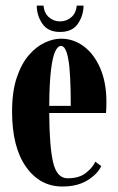

<svg xmlns="http://www.w3.org/2000/svg" viewBox="-20 -670 432 700"><path d="M207 10Q125.5 10 74.8 -61.8Q24 -133.5 24 -263.5Q24 -336 41 -386.8Q58 -437.5 85 -468.8Q112 -500 143 -514.5Q174 -529 202.5 -529Q248 -529 285.8 -500.8Q323.5 -472.5 345.8 -420.5Q368 -368.5 368 -298Q368 -278 366.5 -258H159.5Q160 -137.5 173.5 -78.8Q187 -20 226.5 -20Q268.5 -20 293.2 -39.5Q318 -59 327.5 -80.5L349 -64.5Q336.5 -36.5 299.8 -13.2Q263 10 207 10ZM202.5 -502.5Q190.5 -502.5 181 -482Q171.5 -461.5 165.8 -413.8Q160 -366 159.5 -284H238Q238 -404 229.2 -453.2Q220.5 -502.5 202.5 -502.5ZM199 -553.5Q154.5 -553.5 134.2 -583.8Q114 -614 114 -649.5H138.5Q141.5 -621.5 158.8 -606.8Q176 -592 199 -592Q222 -592 239.5 -606.8Q257 -621.5 260 -649.5H284.5Q284.5 -614 264.2 -583.8Q244 -553.5 199 -553.5Z"/></svg>

Font: Imbue 50pt ExtraBold
Style: Regular
Weight: 800
Designer: Tyler Finck
Foundry: Etcetera Type Company
Version: Version 1.102; ttfautohint (v1.8.3)